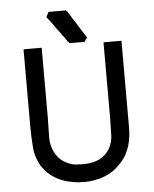

<svg xmlns="http://www.w3.org/2000/svg" viewBox="-58 -926 778 967"><g transform="rotate(-5 330.5 -442.5)"><path d="M379.9 -710.9H371.1H361.3H351.6H344.7H337.9H331.1H325.2H316.4L310.5 -716.8L309.6 -717.8L307.6 -718.8L306.6 -720.7Q302.7 -726.6 300.3 -730.5Q297.9 -734.4 293.9 -739.3Q289.1 -747.1 281.2 -755.9L269.5 -773.4Q262.7 -782.2 254.9 -792Q250 -799.8 243.7 -808.6Q237.3 -817.4 231 -826.2Q224.6 -835 210.9 -851.6L216.8 -863.3L218.8 -867.2L223.6 -877H236.3H245.1H256.8H269.5H278.3H287.1H294.9H302.7H310.5Q318.4 -870.1 319.8 -868.7Q321.3 -867.2 322.3 -864.3Q331.1 -851.6 337.9 -838.9L354.5 -813.5L365.2 -795.9Q371.1 -787.1 386.7 -761.7Q393.6 -752.9 406.2 -730.5L397.5 -720.7L392.6 -710.9ZM173.8 -346.7 171.9 -245.1Q171.9 -203.1 192.4 -166Q208 -136.7 235.4 -120.1Q263.7 -103.5 290 -99.6Q318.4 -97.7 329.1 -97.7Q351.6 -97.7 374 -101.6Q394.5 -105.5 414.1 -114.3Q445.3 -130.9 465.8 -163.1Q483.4 -195.3 484.4 -229.5Q485.4 -269.5 486.3 -310.5V-700.2H503.9H506.8H509.8H519.5H529.3H536.1H543H550.8H559.6H577.1V-262.7Q577.1 -218.8 567.4 -179.7Q561.5 -156.2 545.9 -125Q529.3 -96.7 506.8 -76.2Q485.4 -53.7 459 -39.1Q455.1 -35.2 446.3 -33.2Q430.7 -25.4 420.9 -22.5Q402.3 -15.6 395.5 -15.6Q369.1 -9.8 353.5 -8.8Q335 -7.8 327.1 -7.8Q319.3 -7.8 313.5 -8.8H298.8H297.9Q269.5 -12.7 244.1 -18.6Q188.5 -33.2 148.4 -70.3Q129.9 -87.9 114.3 -111.3V-112.3Q87.9 -160.2 85.9 -210.9Q82 -259.8 82 -310.5V-700.2H100.6H103.5H106.4H116.2H125H131.8H139.6H147.5H155.3H173.8Z"/></g></svg>

Font: LeFont
Style: Default
Weight: 400
Designer: Leryon MEDIA
Version: Version 1.0